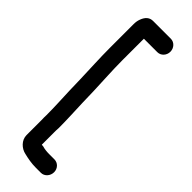

<svg xmlns="http://www.w3.org/2000/svg" viewBox="-293 -763 906 906"><g transform="rotate(45 160.0 -310.5)"><path d="M219 -751H101C78 -751 62 -738 52 -711C47 -698 46 -686 46 -675V-517C46 -449 50 -384 52 -315L54 -240C56 -184 59 -135 59 -81C58 -70 59 -59 59 -48V52C59 86 88 113 119 119C144 125 170 130 199 130H233C256 130 275 109 275 84C275 59 256 40 233 40H197C182 40 164 38 152 34C149 34 147 34 142 33V-48C142 -59 142 -69 143 -79C143 -135 140 -185 138 -243L136 -318C134 -385 129 -449 129 -517V-661H219C242 -661 261 -681 261 -706C261 -731 242 -751 219 -751Z"/></g></svg>

Font: Electronic
Style: Circ
Weight: 900
Version: Version 1.011